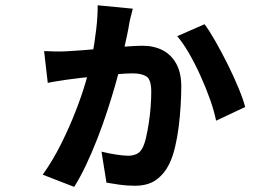

<svg xmlns="http://www.w3.org/2000/svg" viewBox="-20 -651 1040 738"><path d="M490.5 -617.6Q487.1 -602.9 483 -588.1Q478.9 -573.2 477.1 -562.3Q474.5 -544.6 468.3 -515.3Q462 -486.1 455.3 -455.6Q448.5 -425.1 443.9 -404.5Q435.9 -369.1 422.3 -321.8Q408.8 -274.5 391.3 -221.5Q373.9 -168.4 353.2 -115.5Q332.5 -62.7 310.1 -15.4Q287.6 31.9 265.1 67.3L144.2 20.5Q184 -35.7 215.2 -98.5Q246.4 -161.2 270.4 -222.7Q294.4 -284.1 309.9 -337.6Q325.3 -391.1 333 -428.1Q344 -487.7 350 -539.7Q356 -591.7 355.4 -630.7ZM766.2 -557.9Q784.7 -533.3 808.3 -491.9Q831.9 -450.5 855.4 -403.3Q878.9 -356.2 896.8 -312.8Q914.8 -269.4 922.4 -239.8L810.7 -187.1Q803.3 -223.9 787.2 -269.3Q771.2 -314.6 750.1 -360.9Q729.1 -407.2 706 -447.1Q682.9 -486.9 661.1 -511.9ZM149.5 -454.6Q173.6 -453.6 194 -453.2Q214.3 -452.8 235 -453.8Q257.6 -454.8 297.2 -457.9Q336.8 -461 381.7 -465.1Q426.6 -469.2 465.7 -472.2Q504.9 -475.2 527.6 -475.2Q571.9 -475.2 605.4 -457.8Q638.9 -440.3 657.8 -405.6Q676.8 -370.9 676.8 -318.7Q676.8 -286.7 674.4 -246.3Q672.1 -205.8 666.9 -164.3Q661.7 -122.7 652.8 -85.3Q643.9 -47.9 630.5 -20.7Q612.5 16.3 581.1 39.7Q549.7 63 498 63Q466.7 63 437.1 58.6Q407.4 54.2 389.2 51L370.2 -68.1Q397.6 -61.2 426.6 -56.8Q455.5 -52.4 473.4 -52.4Q488.7 -52.4 503.1 -58.2Q517.6 -63.9 526.5 -80.2Q535 -94.8 541.1 -121.2Q547.3 -147.6 552.1 -179.4Q557 -211.2 559.2 -242.6Q561.4 -274 561.4 -297.5Q561.4 -345.3 542.9 -357.1Q524.4 -369 489.1 -369Q467.9 -369 433.3 -366.1Q398.7 -363.2 360.3 -359.2Q321.9 -355.2 288.5 -351.3Q255.2 -347.4 236.6 -344.7Q220.8 -342.1 200 -339Q179.3 -336 163.6 -332.4Z"/></svg>

Font: Noto Sans KR Thin
Style: Regular
Weight: 100
Designer: Ryoko NISHIZUKA 西塚涼子 (kana, bopomofo & ideographs); Paul D. Hunt (Latin, Greek & Cyrillic); Sandoll Communications 산돌커뮤니
Foundry: Adobe
Version: Version 2.004-H2;hotconv 1.0.118;makeotfexe 2.5.65603